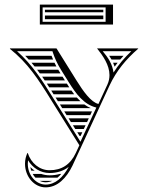

<svg xmlns="http://www.w3.org/2000/svg" viewBox="-20 -609 640 829"><path d="M174 -556H426V-567H174ZM174 -542V-526H426V-542ZM468 -503V-589H152V-503ZM436 -515H164V-577H436ZM228.1 158C233.8 153.4 239.2 148 244.3 142H238.2C224 146.2 209.6 148 194 148C181.4 148 169.3 145.8 158 142H121.2C124.5 148 128.5 153.4 132.9 158ZM205.5 172H151.8C159.7 175.9 168.3 178 177 178C186.8 178 196.4 175.9 205.5 172ZM115 128H129.9C123 123.4 116.7 118.1 111.1 112.3C112 117.8 113.3 123.1 115 128ZM451.5 -368C455.1 -362.7 458.4 -357.3 461.4 -352H499.2C503.9 -357.5 508.6 -362.8 513.3 -368ZM468.4 -338C470.7 -332.7 472.8 -327.4 474.5 -322H475.8C479.6 -327.4 483.7 -332.7 487.8 -338ZM328 -22C330.5 -27.3 333 -32.7 335.4 -38H313.6L323.6 -22ZM355.9 -82C358.3 -87.3 360.8 -92.7 363.3 -98H276.1L286.1 -82ZM349.4 -68H294.9L304.9 -52H341.9C344.4 -57.3 346.9 -62.7 349.4 -68ZM377.2 -128H257.4L267.4 -112H369.8C372.3 -117.3 374.8 -122.7 377.2 -128ZM219.9 -188 229.9 -172H327.2C321.8 -177 316.7 -182.4 311.7 -188ZM238.7 -158C242 -152.7 245.3 -147.3 248.7 -142H372.2C362.1 -146.3 352.8 -151.7 344.1 -158ZM211.3 -202H300.2C296.2 -207.2 292.3 -212.5 288.5 -218H201.3C204.6 -212.7 207.9 -207.4 211.3 -202ZM88.9 -368C94 -362.7 99 -357.4 103.9 -352H209.1C206.8 -357.3 204.7 -362.6 202.7 -368ZM116.1 -338C120.6 -332.7 125 -327.4 129.3 -322H223.5C220.7 -327.3 218 -332.6 215.4 -338ZM140.2 -308C144.2 -302.7 148.2 -297.4 152.1 -292H241.4L235.2 -302C233.9 -304 232.7 -306 231.5 -308ZM162 -278C165.7 -272.7 169.3 -267.4 172.9 -262H260.1L250.1 -278ZM182.2 -248C185.6 -242.7 189 -237.4 192.5 -232H279C275.6 -237.3 272.2 -242.6 268.8 -248ZM224 -400H23V-398C99 -338 146 -266 199 -180L322.7 18.1L307.5 51C284 101.8 246 126 194 126C150 126 114 95 100 52H98C92 66 88 80 88 98C88 154 128 200 177 200C228 200 267 160 293 106L453 -240C482.9 -303.6 524 -353 577 -399L576 -400H399C424.7 -368 452.7 -327.9 452.7 -284.7C452.7 -271.4 450.1 -257.9 443.9 -244.2L405 -160.1C372.5 -167.8 339 -215.4 310 -262ZM396 -144.6 327.4 3 209.2 -186.3C161.6 -263.5 117.8 -330.9 53.6 -388H206.3C216 -358.2 227.1 -333.8 243.7 -307.2L275.8 -255.7C308.3 -203.5 341.9 -157.7 396 -144.6ZM470.1 -295.8C465.3 -331.8 447.6 -359.6 423.4 -388H547C517.5 -360 491.8 -329.8 470.1 -295.8ZM276.9 111.2C251.9 157.9 217.8 188 177 188C136 188 100 148.8 100 98C100 92.7 100.5 86.9 101.1 83.1C120.9 115.8 154.4 138 194 138C225.7 138 254 129.3 276.9 111.2Z"/></svg>

Font: SortefaxS02
Style: Medium
Weight: 500
Designer: gluk
Foundry: gluk
Version: Version 0.261